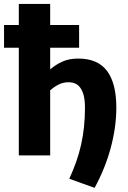

<svg xmlns="http://www.w3.org/2000/svg" viewBox="-41 -768 632 949"><path d="M207 -425Q235 -449 267.8 -463.8Q300.5 -478.5 346 -478.5Q442.5 -478.5 488.2 -417.2Q534 -356 534 -235.5Q534 -186 526.5 -134.5Q519 -83 505 -32.2Q491 18.5 471 67.2Q451 116 426.5 160.5L301.5 115.5Q321 73 335.8 31.2Q350.5 -10.5 360 -53.2Q369.5 -96 374.2 -141Q379 -186 379 -235.5Q379 -271.5 372.8 -295.8Q366.5 -320 355.5 -334.8Q344.5 -349.5 329.8 -355.5Q315 -361.5 298 -361.5Q272.5 -361.5 250.2 -350.8Q228 -340 207 -321.5V0H52V-532H-21V-644.5H52V-748.5H207V-644.5H350V-532H207Z"/></svg>

Font: Lato ExtraBold
Style: Regular
Weight: 800
Designer: Lukasz Dziedzic with Adam Twardoch and Botio Nikoltchev
Foundry: tyPoland Lukasz Dziedzic
Version: Version 2.015; 2015-08-06; http://www.latofonts.com/